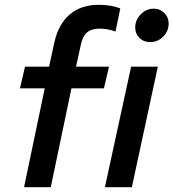

<svg xmlns="http://www.w3.org/2000/svg" viewBox="-20 -778 721 798"><path d="M80 0 166 -411H63L84 -501H184L206 -602Q223 -678 270 -718Q317 -758 390 -758Q443 -758 480 -743L460 -647Q427 -659 394 -659Q360 -659 341.5 -643Q323 -627 316 -592L296 -501H433L412 -411H277L191 0ZM604 -603Q577 -603 559.5 -620.5Q542 -638 542 -664Q542 -695 565 -718.5Q588 -742 619 -742Q645 -742 663 -724Q681 -706 681 -680Q681 -649 658.5 -626Q636 -603 604 -603ZM416 0 525 -501H636L528 0Z"/></svg>

Font: Red Hat Text Medium
Style: Italic
Weight: 500
Italic angle: -12°
Designer: Pentagram, MCKL
Foundry: Pentagram, MCKL
Version: Version 1.023; ttfautohint (v1.8.3)